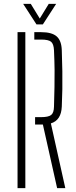

<svg xmlns="http://www.w3.org/2000/svg" viewBox="-20 -965 391 985"><path d="M273 0 200 -326H160V-364H190Q228.5 -364 242.5 -375.2Q256.5 -386.5 257 -418Q258.5 -475 259.5 -518.8Q260.5 -562.5 260 -606.2Q259.5 -650 257 -707Q255.5 -739.5 242 -750.8Q228.5 -762 191 -762H156V-800H191Q246 -800 270.8 -778.2Q295.5 -756.5 297 -707Q299 -649 299.8 -600.2Q300.5 -551.5 299.8 -507.2Q299 -463 297 -418Q294 -348 241 -332L315 0ZM70 0V-800H110V0ZM167 -840 99 -945H138L184 -870L230 -945H268L200 -840Z"/></svg>

Font: Big Shoulders Stencil Text Thin Thin
Style: Regular
Weight: 250
Version: Version 2.001